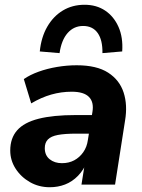

<svg xmlns="http://www.w3.org/2000/svg" viewBox="-20 -775 597 806"><path d="M189 11Q143 11 105.5 -10.5Q68 -32 45.5 -67Q23 -102 23 -143Q23 -195 52 -228Q81 -261 142 -276.5Q203 -292 298 -292H377L365 -214H301Q252 -214 223 -208.5Q194 -203 181 -189.5Q168 -176 168 -153Q168 -123 188.5 -106.5Q209 -90 240 -90Q269 -90 291.5 -102Q314 -114 329.5 -136Q345 -158 349 -188L368 -305Q375 -346 353.5 -368Q332 -390 281 -390Q237 -390 195 -378Q153 -366 111 -341L80 -443Q106 -461 142 -474Q178 -487 219.5 -494Q261 -501 302 -501Q386 -501 434 -470Q482 -439 499 -386.5Q516 -334 505 -269L463 0H322L338 -100H347Q332 -62 307.5 -37Q283 -12 253 -0.5Q223 11 189 11ZM230 -552 147 -559Q153 -619 178.5 -663Q204 -707 244 -731Q284 -755 335 -755Q385 -755 421.5 -730.5Q458 -706 477.5 -662Q497 -618 493 -559L410 -552Q411 -607 390 -636.5Q369 -666 329 -666Q290 -666 264 -636.5Q238 -607 230 -552Z"/></svg>

Font: Nunito Sans 12pt ExtraBold
Style: Italic
Weight: 800
Italic angle: -9°
Designer: Vernon Adams
Foundry: Vernon Adams
Version: Version 3.101;gftools[0.9.27]